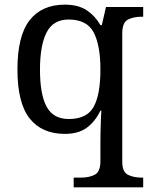

<svg xmlns="http://www.w3.org/2000/svg" viewBox="-20 -566 654 826"><path d="M297 240V198H330Q364 198 388 185.5Q412 173 412 126V40Q412 24 412.5 -0.5Q413 -25 414 -50Q415 -75 416 -90H412Q390 -44 354 -17Q318 10 259 10Q160 10 107.5 -56.5Q55 -123 55 -267Q55 -412 107.5 -479Q160 -546 259 -546Q317 -546 353.5 -521.5Q390 -497 412 -458H418L436 -536H596V-494H588Q554 -494 530 -481.5Q506 -469 506 -422V130Q506 174 530.5 186Q555 198 588 198H596V240ZM276 -54Q354 -54 383 -106.5Q412 -159 412 -267Q412 -371 383 -426.5Q354 -482 275 -482Q209 -482 180.5 -426.5Q152 -371 152 -266Q152 -160 180.5 -107Q209 -54 276 -54Z"/></svg>

Font: Noto Serif Yezidi
Style: Regular
Weight: 400
Designer: Dalton Maag Ltd
Foundry: Dalton Maag Ltd
Version: Version 1.001; ttfautohint (v1.8.4.7-5d5b)